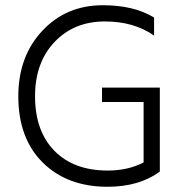

<svg xmlns="http://www.w3.org/2000/svg" viewBox="-20 -706 701 734"><path d="M591 -50Q512 8 391 8Q237 8 143.5 -84.5Q50 -177 50 -338Q50 -490 141.5 -588Q233 -686 373 -686Q492 -686 569 -639V-570Q492 -624 381 -624Q263 -624 188.5 -545.5Q114 -467 114 -338Q114 -205 188 -129.5Q262 -54 392 -54Q469 -54 529 -85V-316H370V-371H591Z"/></svg>

Font: Hind Madurai Light
Style: Regular
Weight: 300
Designer: Jyotish Sonowal
Foundry: Indian Type Foundry
Version: Version 1.001;PS 1.0;hotconv 1.0.86;makeotf.lib2.5.63406; tt